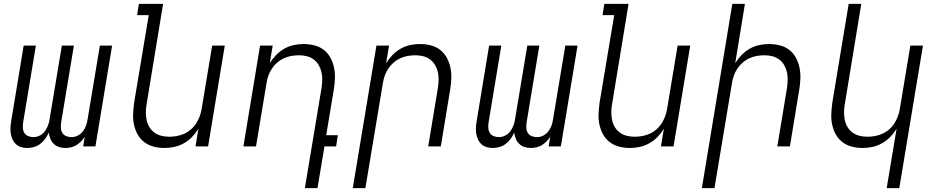

<svg xmlns="http://www.w3.org/2000/svg" viewBox="-20 -755 4840 990"><path d="M121 8Q104 8 89 3.5Q74 -1 62.5 -11.5Q51 -22 44.5 -36.5Q38 -51 35.5 -66.5Q33 -82 34 -98.5Q35 -115 38 -132L102 -520H165L99 -122Q97 -108 98 -94Q99 -80 106 -69Q113 -58 126 -53Q139 -48 153 -48Q169 -48 185 -56Q201 -64 211.5 -78.5Q222 -93 228 -109.5Q234 -126 236 -142L299 -520H361L295 -122Q293 -108 294 -94Q295 -80 302 -69Q309 -58 322 -53Q335 -48 349 -48Q366 -48 381.5 -56Q397 -64 408 -78.5Q419 -93 424.5 -109.5Q430 -126 432 -142L495 -520H558L472 0H409L417 -50Q409 -37 398 -26Q387 -15 374.5 -7Q362 1 346.5 4.5Q331 8 317 8Q300 8 284.5 3Q269 -2 257.5 -13Q246 -24 240 -39Q234 -54 231 -71Q224 -54 213 -39Q202 -24 187.5 -13Q173 -2 155.5 3Q138 8 121 8Z M828 8Q799 8 772 1Q745 -6 723.5 -22.5Q702 -39 689 -63Q676 -87 670.5 -114Q665 -141 666.5 -170Q668 -199 672 -228L747 -677H687L696 -735H821L736 -218Q732 -197 732 -176.5Q732 -156 736 -136.5Q740 -117 750 -100Q760 -83 776 -71.5Q792 -60 811.5 -55Q831 -50 852 -50Q872 -50 891.5 -53.5Q911 -57 930 -65.5Q949 -74 965 -88Q981 -102 992 -119.5Q1003 -137 1010 -156Q1017 -175 1020 -195L1074 -520H1139L1053 0H988L1003 -91Q989 -68 970 -48.5Q951 -29 927.5 -16Q904 -3 878.5 2.5Q853 8 828 8Z M1552 215 1638 -302Q1641 -323 1641.5 -343.5Q1642 -364 1637.5 -383.5Q1633 -403 1623 -420Q1613 -437 1597.5 -448.5Q1582 -460 1562.5 -465Q1543 -470 1522 -470Q1502 -470 1482 -466.5Q1462 -463 1443.5 -454.5Q1425 -446 1409 -432Q1393 -418 1381.5 -400.5Q1370 -383 1363.5 -364Q1357 -345 1354 -325L1300 0H1235L1321 -520H1386L1371 -429Q1385 -452 1404 -471.5Q1423 -491 1446 -504Q1469 -517 1494.5 -522.5Q1520 -528 1545 -528Q1574 -528 1601.5 -521Q1629 -514 1650 -497.5Q1671 -481 1684 -457Q1697 -433 1702.5 -406Q1708 -379 1707 -350Q1706 -321 1701 -292L1662 -58H1722L1713 0H1653L1617 215Z M1799 215 1921 -520H1986L1971 -429Q1985 -452 2004 -471.5Q2023 -491 2046 -504Q2069 -517 2094.5 -522.5Q2120 -528 2145 -528Q2174 -528 2201.5 -521Q2229 -514 2250 -497.5Q2271 -481 2284 -457Q2297 -433 2302.5 -406Q2308 -379 2307 -350Q2306 -321 2301 -292L2253 0H2188L2238 -302Q2241 -323 2241.5 -343.5Q2242 -364 2237.5 -383.5Q2233 -403 2223 -420Q2213 -437 2197.5 -448.5Q2182 -460 2162.5 -465Q2143 -470 2122 -470Q2102 -470 2082 -466.5Q2062 -463 2043.5 -454.5Q2025 -446 2009 -432Q1993 -418 1981.5 -400.5Q1970 -383 1963.5 -364Q1957 -345 1954 -325L1864 215Z M2521 8Q2504 8 2489 3.5Q2474 -1 2462.5 -11.5Q2451 -22 2444.5 -36.5Q2438 -51 2435.5 -66.5Q2433 -82 2434 -98.5Q2435 -115 2438 -132L2502 -520H2565L2499 -122Q2497 -108 2498 -94Q2499 -80 2506 -69Q2513 -58 2526 -53Q2539 -48 2553 -48Q2569 -48 2585 -56Q2601 -64 2611.5 -78.5Q2622 -93 2628 -109.5Q2634 -126 2636 -142L2699 -520H2761L2695 -122Q2693 -108 2694 -94Q2695 -80 2702 -69Q2709 -58 2722 -53Q2735 -48 2749 -48Q2766 -48 2781.5 -56Q2797 -64 2808 -78.5Q2819 -93 2824.5 -109.5Q2830 -126 2832 -142L2895 -520H2958L2872 0H2809L2817 -50Q2809 -37 2798 -26Q2787 -15 2774.5 -7Q2762 1 2746.5 4.5Q2731 8 2717 8Q2700 8 2684.5 3Q2669 -2 2657.5 -13Q2646 -24 2640 -39Q2634 -54 2631 -71Q2624 -54 2613 -39Q2602 -24 2587.5 -13Q2573 -2 2555.5 3Q2538 8 2521 8Z M3228 8Q3199 8 3172 1Q3145 -6 3123.5 -22.5Q3102 -39 3089 -63Q3076 -87 3070.5 -114Q3065 -141 3066.5 -170Q3068 -199 3072 -228L3147 -677H3087L3096 -735H3221L3136 -218Q3132 -197 3132 -176.5Q3132 -156 3136 -136.5Q3140 -117 3150 -100Q3160 -83 3176 -71.5Q3192 -60 3211.5 -55Q3231 -50 3252 -50Q3272 -50 3291.5 -53.5Q3311 -57 3330 -65.5Q3349 -74 3365 -88Q3381 -102 3392 -119.5Q3403 -137 3410 -156Q3417 -175 3420 -195L3474 -520H3539L3453 0H3388L3403 -91Q3389 -68 3370 -48.5Q3351 -29 3327.5 -16Q3304 -3 3278.5 2.5Q3253 8 3228 8Z M3599 215 3756 -735H3821L3771 -429Q3785 -452 3804 -471.5Q3823 -491 3846 -504Q3869 -517 3894.5 -522.5Q3920 -528 3945 -528Q3974 -528 4001.5 -521Q4029 -514 4050 -497.5Q4071 -481 4084 -457Q4097 -433 4102.5 -406Q4108 -379 4107 -350Q4106 -321 4101 -292L4053 0H3988L4038 -302Q4041 -323 4041.5 -343.5Q4042 -364 4037.5 -383.5Q4033 -403 4023 -420Q4013 -437 3997.5 -448.5Q3982 -460 3962.5 -465Q3943 -470 3922 -470Q3902 -470 3882 -466.5Q3862 -463 3843.5 -454.5Q3825 -446 3809 -432Q3793 -418 3781.5 -400.5Q3770 -383 3763.5 -364Q3757 -345 3754 -325L3664 215Z M4552 215 4603 -91Q4589 -68 4570 -48.5Q4551 -29 4527.5 -16Q4504 -3 4478.5 2.5Q4453 8 4428 8Q4399 8 4372 1Q4345 -6 4323.5 -22.5Q4302 -39 4289 -63Q4276 -87 4270.5 -114Q4265 -141 4266.5 -170Q4268 -199 4272 -228L4356 -735H4421L4336 -218Q4332 -197 4332 -176.5Q4332 -156 4336 -136.5Q4340 -117 4350 -100Q4360 -83 4376 -71.5Q4392 -60 4411.5 -55Q4431 -50 4452 -50Q4472 -50 4491.5 -53.5Q4511 -57 4530 -65.5Q4549 -74 4565 -88Q4581 -102 4592 -119.5Q4603 -137 4610 -156Q4617 -175 4620 -195L4674 -520H4739L4617 215Z"/></svg>

Font: Iosevka Light Extended Oblique
Style: Regular
Weight: 300
Width: 7
Italic angle: -9°
Monospace: yes
Designer: Belleve Invis
Foundry: Belleve Invis
Version: Version 32.5.0; ttfautohint (v1.8.4)